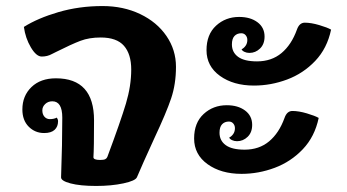

<svg xmlns="http://www.w3.org/2000/svg" viewBox="-20 -606 1146 635"><path d="M182 -20Q186 -131 186 -217Q186 -271 153 -271Q139 -271 129.5 -262Q120 -253 120 -241Q120 -228 127 -220Q134 -212 145 -212Q158 -212 168 -217Q172 -211 172 -205Q172 -187 160.5 -176.5Q149 -166 126 -166Q96 -166 75 -187Q54 -208 54 -244Q54 -289 84 -318Q114 -347 165 -347Q291 -347 291 -208Q291 -115 289 -86Q289 -77 311 -77Q323 -77 328 -79.5Q333 -82 335 -87Q379 -205 396.5 -263.5Q414 -322 414 -376Q414 -427 390 -454.5Q366 -482 313 -482Q275 -482 246 -471Q217 -460 165 -434Q162 -433 153 -428Q144 -423 135.5 -421Q127 -419 118 -419Q100 -419 82 -449.5Q64 -480 59 -517Q105 -546 173.5 -566Q242 -586 319 -586Q388 -586 443.5 -559.5Q499 -533 530.5 -487Q562 -441 562 -385Q562 -328 546 -280.5Q530 -233 491 -150Q448 -56 433 -20Q428 -8 388 0.5Q348 9 298 9Q245 9 213 0.5Q181 -8 182 -20Z M663 -440Q663 -492 694.5 -521Q726 -550 771 -550Q808 -550 831.5 -532.5Q855 -515 855 -485Q855 -460 840 -445.5Q825 -431 805 -431Q796 -431 788.5 -434.5Q781 -438 779 -443Q787 -447 792.5 -455Q798 -463 798 -474Q798 -483 792.5 -489.5Q787 -496 778 -496Q764 -496 755.5 -487Q747 -478 747 -459Q747 -433 767.5 -418Q788 -403 830 -403Q878 -403 911 -430.5Q944 -458 962 -508Q970 -531 988 -531Q1009 -531 1036 -523Q1063 -515 1075 -508Q1062 -446 1022.5 -404.5Q983 -363 929.5 -343Q876 -323 820 -323Q752 -323 707.5 -355Q663 -387 663 -440ZM622 -148Q622 -200 653.5 -229Q685 -258 730 -258Q767 -258 790.5 -240.5Q814 -223 814 -193Q814 -168 799 -153.5Q784 -139 764 -139Q755 -139 747.5 -142.5Q740 -146 738 -151Q746 -155 751.5 -163Q757 -171 757 -182Q757 -191 751.5 -197.5Q746 -204 737 -204Q723 -204 714.5 -195Q706 -186 706 -167Q706 -141 726.5 -126Q747 -111 789 -111Q837 -111 870 -138.5Q903 -166 921 -216Q929 -239 947 -239Q968 -239 995 -231Q1022 -223 1034 -216Q1021 -154 981.5 -112.5Q942 -71 888.5 -51Q835 -31 779 -31Q711 -31 666.5 -63Q622 -95 622 -148Z"/></svg>

Font: Krub
Style: Bold Italic
Weight: 700
Italic angle: -8°
Designer: Ekaluck Peanpanawate
Foundry: Cadson Demak Co.,Ltd.
Version: Version 1.000; ttfautohint (v1.6)